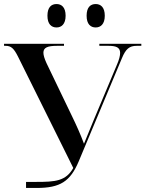

<svg xmlns="http://www.w3.org/2000/svg" viewBox="-20 -931 720 951"><path d="M454 -795C478 -795 499 -811 499 -853C499 -896 478 -911 454 -911C429 -911 409 -896 409 -853C409 -811 429 -795 454 -795ZM260 -795C284 -795 305 -811 305 -853C305 -896 284 -911 260 -911C235 -911 215 -896 215 -853C215 -811 235 -795 260 -795ZM109 0H161C278 0 328 -32 370 -132L584 -643C603 -689 621 -704 657 -704H680V-714H472V-704H518C557 -704 575 -695 575 -669C575 -655 570 -635 559 -610L444 -336C428 -298 412 -259 396 -219C379 -265 358 -312 335 -359L210 -619C200 -641 195 -658 195 -670C195 -695 215 -704 262 -704H297V-714H0V-704H8C35 -704 49 -691 69 -651L343 -99C306 -34 255 -30 158 -30H109Z"/></svg>

Font: Noto Serif Display Medium
Style: Regular
Weight: 500
Designer: Monotype Design Team
Foundry: Monotype Imaging Inc.
Version: Version 2.009